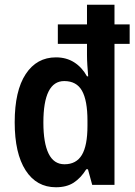

<svg xmlns="http://www.w3.org/2000/svg" viewBox="-20 -780 570 810"><path d="M216 10Q134 10 88 -61.5Q42 -133 42 -264Q42 -397 88.5 -467.5Q135 -538 216 -538Q260 -538 293 -517Q326 -496 347 -458H352Q350 -481 348.5 -505Q347 -529 347 -548V-595H224V-677H347V-760H463V-677H527V-595H463V0H369L351 -66H344Q321 -29 291 -9.5Q261 10 216 10ZM252 -87Q302 -87 325.5 -126.5Q349 -166 349 -249V-271Q349 -356 326 -397Q303 -438 251 -438Q163 -438 163 -263Q163 -177 185 -132Q207 -87 252 -87Z"/></svg>

Font: Noto Sans Khmer UI Condensed SemiBold
Style: Regular
Weight: 600
Width: 3
Designer: Danh Hong and the Monotype Design Team
Foundry: Monotype Imaging Inc.
Version: Version 2.002; ttfautohint (v1.8.4.7-5d5b)